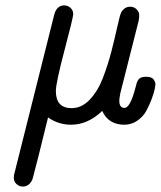

<svg xmlns="http://www.w3.org/2000/svg" viewBox="-20 -455 593 708"><path d="M30.8 200.2Q30.8 190.4 34.2 180.2L179.2 -397.9Q188 -435.1 216.8 -435.1Q230 -435.1 240 -426Q250 -417 250 -402.8Q250 -391.6 218 -270.3Q186 -148.9 186 -119.1Q186 -56.2 244.1 -56.2Q281.2 -56.2 311 -87.6Q340.8 -119.1 359.4 -167.5Q377.9 -215.8 390.4 -263.9Q402.8 -312 412.4 -355.5Q421.9 -398.9 426.8 -409.2Q439 -430.2 460 -430.2Q473.1 -430.2 482.2 -422.1Q491.2 -414.1 493.2 -402.8Q494.1 -391.6 491.2 -377.9L423.8 -111.8Q419.9 -91.8 419.9 -84Q419.9 -57.1 439 -57.1Q460 -57.1 479 -129.9Q480 -131.8 481.4 -138.4Q482.9 -145 483.9 -148.4Q484.9 -151.9 487.5 -157Q490.2 -162.1 493.7 -165Q497.1 -168 502.9 -169.9Q508.8 -171.9 516.1 -171.9H519Q539.1 -171.9 546.1 -162.4Q553.2 -152.8 553.2 -143.1Q553.2 -140.1 550.5 -126.5Q547.9 -112.8 539.3 -89.8Q530.8 -66.9 519.3 -45.9Q507.8 -24.9 486.3 -10Q464.8 4.9 439 4.9Q379.9 4.9 356.9 -45.9Q303.7 4.9 242.2 4.9Q195.3 4.9 157.2 -22Q141.1 43 121.1 124Q104 189.9 101.1 201.4Q98.1 212.9 90.8 220.2V221.2Q78.6 233.4 64 232.9Q50.8 232.9 40.8 223.6Q30.8 214.4 30.8 200.2Z"/></svg>

Font: CMU Typewriter Text
Style: Italic
Weight: 500
Italic angle: -14.04°
Version: Version 0.7.0